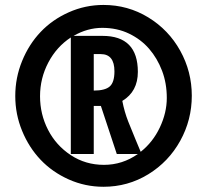

<svg xmlns="http://www.w3.org/2000/svg" viewBox="-20 -733 831 761"><path d="M271.5 -590.8H386.2Q526.4 -590.8 526.4 -448.2Q526.4 -370.1 464.8 -333Q473.1 -289.6 488.3 -251.2Q503.4 -212.9 517.8 -178.7Q532.2 -144.5 537.6 -131.3Q585.9 -169.4 613.5 -227.8Q641.1 -286.1 641.1 -344.7Q641.1 -403.3 622.3 -452.6Q603.5 -502 571 -539.6Q538.6 -577.1 491.2 -599.9Q443.8 -622.6 385.3 -622.6Q326.7 -622.6 271.5 -590.8ZM390.1 7.3Q317.9 7.3 252.7 -21.7Q187.5 -50.8 141.1 -99.6Q94.7 -148.4 67.6 -214.4Q40.5 -280.3 40.5 -352.5Q40.5 -424.8 67.6 -491.2Q94.7 -557.6 141.1 -606.4Q187.5 -655.3 252.7 -684.3Q317.9 -713.4 390.1 -713.4Q486.8 -713.4 567.6 -664.1Q648.4 -614.7 694.3 -532Q740.2 -449.2 740.2 -353.5Q740.2 -257.8 694.3 -174.8Q648.4 -91.8 567.6 -42.2Q486.8 7.3 390.1 7.3ZM260.7 -122.6V-584.5Q204.6 -547.9 171.6 -485.4Q138.7 -422.9 138.7 -351.6Q138.7 -280.3 170.4 -218.5Q202.1 -156.7 260.5 -118.2Q318.8 -79.6 392.1 -79.6Q465.3 -79.6 526.4 -122.6H442.9L379.9 -313H351.6V-122.6ZM351.6 -374Q396.5 -374 415 -390.4Q433.6 -406.7 433.6 -450.2Q433.6 -518.6 379.4 -518.6H351.6Z"/></svg>

Font: Oswald-Bold
Style: Bold
Weight: 700
Designer: vernon adams
Foundry: vernon adams
Version: Version 2.002; ttfautohint (v0.92.18-e454-dirty) -l 8 -r 50 